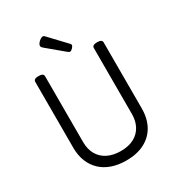

<svg xmlns="http://www.w3.org/2000/svg" viewBox="-259 -1305 1382 1490"><g transform="rotate(-30 431.5 -560.5)"><path d="M434 19Q362 19 305 -1Q248 -21 208 -59Q168 -97 146.5 -151Q125 -205 125 -273V-863Q125 -877 136 -883.5Q147 -890 169 -890Q191 -890 202 -883.5Q213 -877 213 -863V-273Q213 -209 239.5 -162.5Q266 -116 315.5 -91Q365 -66 434 -66Q502 -66 550 -91Q598 -116 624 -162.5Q650 -209 650 -273V-863Q650 -877 661 -883.5Q672 -890 694 -890Q738 -890 738 -863V-273Q738 -182 701.5 -116.5Q665 -51 597 -16Q529 19 434 19ZM476 -931Q472 -931 467.5 -934Q463 -937 457 -941L311 -1063Q302 -1071 299 -1076Q296 -1081 296 -1088Q296 -1098 305.5 -1110Q315 -1122 328 -1131Q341 -1140 351 -1140Q357 -1140 361.5 -1137Q366 -1134 370 -1129L505 -986Q512 -980 513 -976.5Q514 -973 514 -969Q514 -959 500.5 -945Q487 -931 476 -931Z"/></g></svg>

Font: Playwrite GB S
Style: Regular
Weight: 400
Designer: Veronika Burian, José Scaglione
Foundry: TypeTogether
Version: Version 1.000